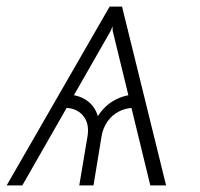

<svg xmlns="http://www.w3.org/2000/svg" viewBox="-28 -561 604 581"><path d="M426.8 0 313 -467.8 309.6 -541H341.3L474.6 0ZM211.9 0 236.8 -148.4Q243.2 -187 223.6 -210.7Q204.1 -234.4 167 -234.9L173.3 -274.9Q207 -274.9 232.7 -258.3Q258.3 -241.7 268.1 -209.5Q288.6 -241.7 319.6 -258.3Q350.6 -274.9 384.3 -274.9L377.9 -234.9Q352.5 -234.4 331.8 -223.6Q311 -212.9 297.4 -193.6Q283.7 -174.3 279.3 -148.4L254.9 0ZM-7.8 0 303.7 -541H335.4L307.1 -467.8L39.6 0Z"/></svg>

Font: Inter 17pt ExtraLight
Style: Italic
Weight: 250
Italic angle: -9.3988°
Version: Version 4.001;git-66647c0bb